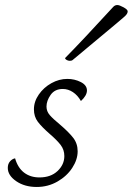

<svg xmlns="http://www.w3.org/2000/svg" viewBox="-20 -731 528 764"><path d="M11 -63Q11 -79 20 -89Q29 -99 40 -101Q51 -63 76 -44Q101 -25 137 -25Q182 -25 209 -50.5Q236 -76 236 -110Q236 -135 221.5 -154Q207 -173 178 -198Q146 -226 130.5 -246.5Q115 -267 115 -296Q115 -327 134.5 -355Q154 -383 184.5 -400Q215 -417 248 -417Q277 -417 301.5 -404.5Q326 -392 326 -371Q326 -351 302 -329Q289 -352 270 -364.5Q251 -377 230 -377Q198 -377 181.5 -353.5Q165 -330 165 -307Q165 -288 178 -273Q191 -258 219 -235Q253 -206 271 -183Q289 -160 289 -129Q289 -96 267.5 -63Q246 -30 208.5 -8.5Q171 13 126 13Q78 13 44.5 -10Q11 -33 11 -63ZM258 -489Q251 -489 245 -492.5Q239 -496 239 -500Q309 -571 430 -703Q437 -711 447 -711Q455 -711 471.5 -702Q488 -693 488 -686V-685Q488 -675 472 -662Q461 -652 439 -634Q333 -545 270 -493Q266 -489 258 -489Z"/></svg>

Font: Charmonman
Style: Regular
Weight: 400
Designer: Ekaluck Peanpanawate
Foundry: Cadson Demak Co.,Ltd.
Version: Version 1.000; ttfautohint (v1.6)